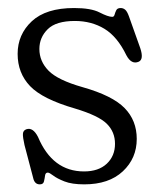

<svg xmlns="http://www.w3.org/2000/svg" viewBox="-20 -460 402 490"><path d="M194.5 -22.5Q231.5 -22.5 252.5 -42.2Q273.5 -62 273.5 -93Q273.5 -123.5 252.5 -144.2Q231.5 -165 171.5 -183Q88.5 -207 56.8 -240.2Q25 -273.5 25 -322.5Q25 -372 61.2 -405.8Q97.5 -439.5 169 -439.5Q212.5 -439.5 234.2 -428.2Q256 -417 266.5 -417Q271 -417 272.5 -422.8Q274 -428.5 276.8 -434Q279.5 -439.5 288 -439.5Q294.5 -439.5 299.5 -435.2Q304.5 -431 309 -418.5L338 -337Q347.5 -308.5 334 -302.5Q315.5 -294.5 302.5 -319Q279.5 -366.5 246.5 -386.5Q213.5 -406.5 171 -406.5Q123 -406.5 101.8 -385.5Q80.5 -364.5 80.5 -335Q80.5 -303.5 104 -279.5Q127.5 -255.5 191 -237.5Q267 -216 298 -184.2Q329 -152.5 329 -105.5Q329 -56 293.5 -22.8Q258 10.5 195 10.5Q163.5 10.5 144.5 3Q125.5 -4.5 115.8 -12Q106 -19.5 102 -19.5Q96 -19.5 95 -12Q94 -4.5 92.2 3Q90.5 10.5 81.5 10.5Q68 10.5 64.5 -6.5L42.5 -90Q38 -110 38.5 -118.5Q39 -127 47 -130Q64 -136 77 -110.5Q114 -22.5 194.5 -22.5Z"/></svg>

Font: Fraunces 144pt S100 Light
Style: Regular
Weight: 300
Version: Version 1.000; ttfautohint (v1.8.3)